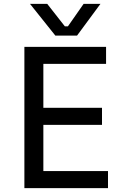

<svg xmlns="http://www.w3.org/2000/svg" viewBox="-20 -972 640 992"><path d="M106 -730H528V-642H204V-415H507V-327H204V-88H538V0H106ZM135 -952H224L315 -836H331L412 -952H499L378 -788H266Z"/></svg>

Font: Sora-SIA
Style: Regular
Weight: 400
Designer: Jonathan Barnbrook, Julián Moncada
Foundry: Barnbrook Fonts
Version: Version 2.000